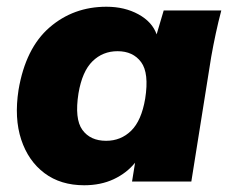

<svg xmlns="http://www.w3.org/2000/svg" viewBox="-20 -539 684 570"><path d="M230 11Q160 11 112 -25Q64 -61 43 -124.5Q22 -188 35 -272Q56 -396 127 -457.5Q198 -519 296 -519Q350 -519 391 -496.5Q432 -474 445 -437L466 -508H637Q628 -474 620.5 -439Q613 -404 607 -370L548 0H372L381 -56Q356 -25 317.5 -7Q279 11 230 11ZM295 -121Q339 -121 369.5 -151Q400 -181 411 -246Q423 -322 399 -354.5Q375 -387 329 -387Q285 -387 254.5 -357Q224 -327 213 -262Q201 -186 224.5 -153.5Q248 -121 295 -121Z"/></svg>

Font: Mulish Black
Style: Italic
Weight: 900
Italic angle: -9°
Designer: Vernon Adams
Foundry: Vernon Adams
Version: Version 3.603; ttfautohint (v1.8.3)